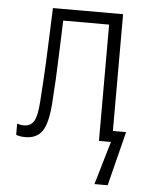

<svg xmlns="http://www.w3.org/2000/svg" viewBox="-52 -574 603 796"><g transform="rotate(5 250.0 -176.0)"><path d="M68 11Q46 11 30 5V-42Q44 -37 59 -37Q86 -37 99.5 -58.5Q113 -80 117 -139Q120 -182 122.5 -222Q125 -262 127 -305.5Q129 -349 131 -404Q133 -459 136 -532H428V-46H483L426 180H371L424 0H374V-484H183Q180 -404 178 -346Q176 -288 173.5 -238.5Q171 -189 167 -134Q161 -55 138.5 -22Q116 11 68 11Z"/></g></svg>

Font: Noto Sans Mono ExtraCondensed Light
Style: Regular
Weight: 300
Width: 2
Designer: Monotype Design Team
Foundry: Monotype Imaging Inc.
Version: Version 2.014; ttfautohint (v1.8.4.7-5d5b)